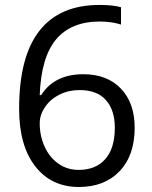

<svg xmlns="http://www.w3.org/2000/svg" viewBox="-20 -744 612 774"><path d="M57.1 -305.2Q57.1 -515.6 138.9 -619.9Q220.7 -724.1 380.9 -724.1Q436 -724.1 467.8 -714.8V-645Q430.2 -657.2 381.8 -657.2Q267.1 -657.2 206.5 -585.7Q146 -514.2 140.1 -360.8H146Q199.7 -444.8 315.9 -444.8Q412.1 -444.8 467.5 -386.7Q522.9 -328.6 522.9 -229Q522.9 -117.7 462.2 -54Q401.4 9.8 297.9 9.8Q187 9.8 122.1 -73.5Q57.1 -156.7 57.1 -305.2ZM296.9 -59.1Q366.2 -59.1 404.5 -102.8Q442.9 -146.5 442.9 -229Q442.9 -299.8 407.2 -340.3Q371.6 -380.9 300.8 -380.9Q256.8 -380.9 220.2 -362.8Q183.6 -344.7 161.9 -313Q140.1 -281.2 140.1 -247.1Q140.1 -196.8 159.7 -153.3Q179.2 -109.9 215.1 -84.5Q251 -59.1 296.9 -59.1Z"/></svg>

Font: f0_46825 
Style: Regular
Weight: 400
Foundry: Ascender Corporation
Version: Version 1.10